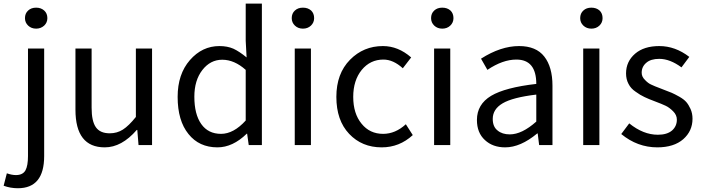

<svg xmlns="http://www.w3.org/2000/svg" viewBox="-63 -797 3860 1055"><path d="M135.7 -639.6Q109.4 -639.6 91.8 -656.2Q74.2 -672.9 74.2 -697.3Q74.2 -723.6 91.8 -739.3Q108.4 -754.9 135.7 -754.9Q162.1 -754.9 179.7 -739.3Q197.3 -723.6 197.3 -697.3Q197.3 -672.9 179.7 -656.2Q161.1 -639.6 135.7 -639.6ZM35.2 237.3Q-5.9 237.3 -43 223.6L-25.4 155.3Q2 165 24.4 165Q62.5 165 77.1 138.7Q90.8 113.3 90.8 60.5V-530.3H179.7V60.5Q179.7 237.3 35.2 237.3Z M512.7 12.7Q351.6 12.7 351.6 -194.3V-530.3H440.4V-205.1Q440.4 -130.9 463.9 -97.7Q487.3 -64.5 540 -64.5Q580.1 -64.5 612.3 -85Q644.5 -105.5 683.6 -154.3V-530.3H772.5V0H698.2L691.4 -83H688.5Q605.5 12.7 512.7 12.7Z M1131.8 12.7Q1031.2 12.7 972.7 -60.5Q913.1 -133.8 913.1 -264.6Q913.1 -389.6 980.5 -466.8Q1047.9 -543.9 1142.6 -543.9Q1186.5 -543.9 1219.7 -529.3Q1252.9 -513.7 1292 -481.4L1287.1 -573.2V-777.3H1376V0H1303.7L1294.9 -62.5H1293Q1215.8 12.7 1131.8 12.7ZM1151.4 -61.5Q1220.7 -61.5 1287.1 -134.8V-413.1Q1224.6 -468.8 1158.2 -468.8Q1092.8 -468.8 1048.8 -412.1Q1004.9 -355.5 1004.9 -265.6Q1004.9 -168.9 1043 -115.2Q1081.1 -61.5 1151.4 -61.5Z M1601.6 -639.6Q1575.2 -639.6 1557.6 -656.2Q1540 -672.9 1540 -697.3Q1540 -723.6 1557.6 -739.3Q1574.2 -754.9 1601.6 -754.9Q1628.9 -754.9 1646.5 -739.3Q1663.1 -723.6 1663.1 -697.3Q1663.1 -672.9 1645.5 -656.2Q1627.9 -639.6 1601.6 -639.6ZM1645.5 -530.3V0H1556.6V-530.3Z M2034.2 12.7Q1925.8 12.7 1855.5 -61.5Q1785.2 -135.7 1785.2 -264.6Q1785.2 -392.6 1860.4 -468.8Q1934.6 -543.9 2041 -543.9Q2125 -543.9 2196.3 -481.4L2150.4 -421.9Q2097.7 -469.7 2043.9 -469.7Q1971.7 -469.7 1924.8 -413.1Q1877.9 -355.5 1877.9 -264.6Q1877.9 -172.9 1923.8 -117.2Q1968.8 -61.5 2042 -61.5Q2109.4 -61.5 2167 -114.3L2205.1 -54.7Q2131.8 12.7 2034.2 12.7Z M2367.2 -639.6Q2340.8 -639.6 2323.2 -656.2Q2305.7 -672.9 2305.7 -697.3Q2305.7 -723.6 2323.2 -739.3Q2339.8 -754.9 2367.2 -754.9Q2394.5 -754.9 2412.1 -739.3Q2428.7 -723.6 2428.7 -697.3Q2428.7 -672.9 2411.1 -656.2Q2393.6 -639.6 2367.2 -639.6ZM2411.1 -530.3V0H2322.3V-530.3Z M2712.9 12.7Q2644.5 12.7 2601.6 -27.3Q2557.6 -67.4 2557.6 -137.7Q2557.6 -223.6 2635.7 -270.5Q2712.9 -316.4 2883.8 -335.9Q2883.8 -469.7 2774.4 -469.7Q2699.2 -469.7 2615.2 -413.1L2580.1 -474.6Q2688.5 -543.9 2789.1 -543.9Q2882.8 -543.9 2927.7 -486.3Q2972.7 -428.7 2972.7 -326.2V0H2899.4L2891.6 -63.5H2888.7Q2796.9 12.7 2712.9 12.7ZM2738.3 -58.6Q2804.7 -58.6 2883.8 -128.9V-277.3Q2753.9 -261.7 2699.2 -229.5Q2644.5 -197.3 2644.5 -143.6Q2644.5 -100.6 2670.9 -80.1Q2696.3 -58.6 2738.3 -58.6Z M3186.5 -639.6Q3160.2 -639.6 3142.6 -656.2Q3125 -672.9 3125 -697.3Q3125 -723.6 3142.6 -739.3Q3159.2 -754.9 3186.5 -754.9Q3213.9 -754.9 3231.4 -739.3Q3248 -723.6 3248 -697.3Q3248 -672.9 3230.5 -656.2Q3212.9 -639.6 3186.5 -639.6ZM3230.5 -530.3V0H3141.6V-530.3Z M3548.8 12.7Q3439.5 12.7 3350.6 -60.5L3394.5 -119.1Q3471.7 -56.6 3551.8 -56.6Q3602.5 -56.6 3629.9 -80.1Q3656.2 -103.5 3656.2 -139.6Q3656.2 -165 3635.7 -185.5Q3615.2 -206.1 3594.7 -215.8Q3574.2 -225.6 3535.2 -240.2Q3501 -252.9 3478.5 -263.7Q3455.1 -274.4 3429.7 -293Q3403.3 -310.5 3390.6 -335.9Q3377 -361.3 3377 -393.6Q3377 -459 3426.8 -502Q3475.6 -543.9 3559.6 -543.9Q3647.5 -543.9 3724.6 -484.4L3681.6 -426.8Q3618.2 -473.6 3559.6 -473.6Q3512.7 -473.6 3488.3 -452.1Q3462.9 -430.7 3462.9 -397.5Q3462.9 -375 3481.4 -357.4Q3499 -338.9 3515.6 -332Q3531.2 -324.2 3570.3 -309.6Q3577.1 -306.6 3580.1 -305.7Q3612.3 -293.9 3627.9 -287.1Q3643.6 -280.3 3669.9 -265.6Q3695.3 -251 3708 -236.3Q3720.7 -221.7 3731.4 -198.2Q3742.2 -173.8 3742.2 -144.5Q3742.2 -77.1 3691.4 -32.2Q3639.6 12.7 3548.8 12.7Z"/></svg>

Font: Noto Traditional Nushu
Style: Regular
Weight: 400
Designer: LIU Zhao
Foundry: Z&Z Studio
Version: Version 1.001; ttfautohint (v1.8.3) -l 8 -r 50 -G 200 -x 14 